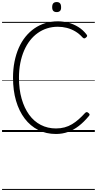

<svg xmlns="http://www.w3.org/2000/svg" viewBox="-20 -1288 945 1873"><path d="M526 19Q430 19 353 -20Q276 -59 221 -131.5Q166 -204 136.5 -304.5Q107 -405 107 -530Q107 -613 121.5 -686Q136 -759 163 -820.5Q190 -882 229 -930Q268 -978 316.5 -1011.5Q365 -1045 422.5 -1062.5Q480 -1080 544 -1080Q596 -1080 647 -1066.5Q698 -1053 743.5 -1025Q789 -997 823 -953Q831 -944 830 -937Q829 -930 819 -922Q809 -913 801.5 -913.5Q794 -914 785 -923Q753 -959 714 -982Q675 -1005 632 -1016Q589 -1027 544 -1027Q489 -1027 440 -1011.5Q391 -996 348.5 -966Q306 -936 272.5 -893Q239 -850 215 -794.5Q191 -739 178 -672.5Q165 -606 165 -530Q165 -416 191 -325Q217 -234 264 -169Q311 -104 378 -69.5Q445 -35 526 -35Q571 -35 610 -45.5Q649 -56 683 -76.5Q717 -97 748 -124.5Q779 -152 809 -185Q818 -194 825.5 -194.5Q833 -195 843 -186Q853 -178 854 -171.5Q855 -165 847 -156Q799 -98 748.5 -59Q698 -20 643 -0.5Q588 19 526 19ZM533 -1170Q511 -1170 500 -1181.5Q489 -1193 489 -1218Q489 -1244 500 -1256Q511 -1268 533 -1268Q554 -1268 565 -1256Q576 -1244 576 -1218Q577 -1193 565.5 -1181.5Q554 -1170 533 -1170ZM0 555H905V565H0ZM0 -20H905V0H0ZM0 -505H905V-500H0ZM0 -1075H905V-1065H0Z"/></svg>

Font: Playwrite AR Guides
Style: Regular
Weight: 400
Designer: Veronika Burian, José Scaglione
Foundry: TypeTogether
Version: Version 1.003